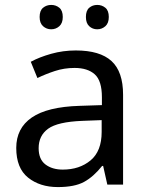

<svg xmlns="http://www.w3.org/2000/svg" viewBox="-20 -750 601 780"><path d="M288 -545Q386 -545 433 -502Q480 -459 480 -365V0H416L399 -76H395Q360 -32 321.5 -11Q283 10 215 10Q142 10 94 -28.5Q46 -67 46 -149Q46 -229 109 -272.5Q172 -316 303 -320L394 -323V-355Q394 -422 365 -448Q336 -474 283 -474Q241 -474 203 -461.5Q165 -449 132 -433L105 -499Q140 -518 188 -531.5Q236 -545 288 -545ZM314 -259Q214 -255 175.5 -227Q137 -199 137 -148Q137 -103 164.5 -82Q192 -61 235 -61Q303 -61 348 -98.5Q393 -136 393 -214V-262ZM141 -681Q141 -707 155 -718.5Q169 -730 188 -730Q207 -730 221 -718.5Q235 -707 235 -681Q235 -656 221 -643.5Q207 -631 188 -631Q169 -631 155 -643.5Q141 -656 141 -681ZM329 -681Q329 -707 342.5 -718.5Q356 -730 375 -730Q394 -730 408 -718.5Q422 -707 422 -681Q422 -656 408 -643.5Q394 -631 375 -631Q356 -631 342.5 -643.5Q329 -656 329 -681Z"/></svg>

Font: Noto Sans Gunjala Gondi Semibold
Style: Regular
Weight: 600
Designer: Ek Type
Foundry: Ek Type
Version: Version 1.004; ttfautohint (v1.8.4.7-5d5b)